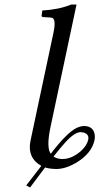

<svg xmlns="http://www.w3.org/2000/svg" viewBox="-20 -718 437 844"><path d="M367.7 -103Q373 -127.9 347.7 -135.3Q341.3 -136.7 335 -137.2Q308.6 -137.2 268.6 -93.8Q246.1 -69.3 215.3 -29.8Q231.4 -19 254.9 -19Q295.9 -19 336.4 -54.7Q361.8 -78.1 367.7 -103ZM395.5 -102.1Q382.8 -42.5 313 -1.5Q267.1 24.9 227.5 24.9Q197.3 24.4 178.2 18.1L112.3 106L95.2 97.2L161.6 11.2Q99.1 -24.4 113.8 -98.1L214.8 -573.2Q228 -634.8 208 -640.1Q203.6 -641.1 199.2 -641.1L167.5 -643.1Q163.1 -645 162.6 -647.9L166 -671.9Q238.8 -675.8 293.5 -698.2H316.4L201.7 -158.2Q183.1 -69.8 203.1 -42Q274.9 -136.2 317.9 -156.2Q334.5 -163.6 348.6 -164.1Q390.6 -164.1 396.5 -125Q397.9 -113.3 395.5 -102.1Z"/></svg>

Font: Linux Biolinum Slanted O
Style: Slanted
Weight: 400
Designer: Philipp H. Poll
Foundry: Philipp H. Poll
Version: Version 1.0.4